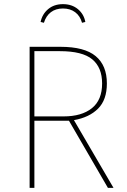

<svg xmlns="http://www.w3.org/2000/svg" viewBox="-20 -907 612 927"><path d="M313 -324H146V0H123V-681H272Q388 -681 442 -636Q496 -591 496 -504Q496 -425 453.5 -382.5Q411 -340 337 -327L528 0H501ZM287 -345Q374 -345 423.5 -384.5Q473 -424 473 -504Q473 -581 425.5 -620.5Q378 -660 269 -660H146V-345ZM392 -801 376 -797Q367 -830 343 -848Q319 -866 284 -866Q249 -866 225.5 -848Q202 -830 192 -797L176 -801Q184 -839 212.5 -863Q241 -887 284 -887Q327 -887 356 -863Q385 -839 392 -801Z"/></svg>

Font: Fira Sans Thin
Style: Regular
Weight: 100
Designer: bBox Type GmbH & Carrois Corporate GbR & Edenspiekermann AG
Foundry: bBox Type GmbH & Carrois Corporate GbR & Edenspiekermann AG
Version: Version 4.301